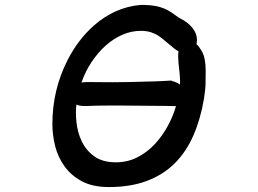

<svg xmlns="http://www.w3.org/2000/svg" viewBox="-20 -695 1040 773"><path d="M772.9 -534.2Q772.9 -525.9 771 -517.1Q779.8 -510.3 793 -487.8Q808.1 -461.4 808.1 -409.2Q808.1 -364.3 807.4 -351.8Q806.6 -339.4 805.7 -331.5Q804.2 -315.4 801.3 -297.9Q787.6 -216.3 758.8 -150.1Q730 -84 683.8 -37.8Q637.7 8.3 571.8 33.2Q505.9 58.1 418 58.1Q354 58.1 310.5 35.2Q267.1 12.2 240.5 -24.4Q213.9 -61 202.1 -106.4Q190.9 -151.9 190.9 -195.3Q190.9 -332.5 251.5 -452.1Q294.4 -536.6 359.9 -593.8Q399.4 -628.4 446 -649.4Q492.7 -670.4 546.4 -675.3H546.9Q587.4 -675.3 613.3 -669.4Q638.7 -663.1 655.8 -653.6Q672.9 -644 686.5 -633.3Q700.2 -622.6 717.3 -614.3H717.8Q749 -595.7 763.7 -569.3Q772.9 -552.2 772.9 -534.2ZM591.3 -269 476.6 -270H406.7Q367.2 -270 326.7 -268.1H326.2H323.2Q299.3 -268.1 287.6 -273.9Q285.6 -258.3 285.6 -241.5Q285.6 -224.6 287.6 -205.6Q291.5 -163.6 308.6 -127Q325.7 -90.3 359.1 -65.9Q392.6 -41.5 446.3 -41.5Q493.7 -41.5 533.7 -62Q573.7 -82.5 604.5 -116.2Q648.4 -164.1 675.3 -229.5Q683.1 -248.5 688.5 -268.1Q687.5 -268.1 686 -268.1H674.8Q664.1 -268.1 641.6 -268.6Q619.1 -269 591.3 -269ZM704.6 -354.5Q705.1 -361.3 705.1 -367.7Q705.1 -374 704.6 -379.9Q704.1 -392.1 702.6 -405.8Q697.3 -446.3 697.3 -466.8Q697.3 -479.5 698.7 -488.3Q682.1 -497.6 664.6 -513.7Q653.8 -522.5 645 -529.8Q622.1 -550.3 603 -559.1Q595.2 -562.5 586.9 -565.4Q569.3 -570.8 546.9 -570.8Q509.8 -570.8 474.1 -555.7Q401.4 -524.4 347.7 -443.8Q323.7 -407.7 308.1 -362.8Q318.8 -364.7 335.2 -364.7Q351.6 -364.7 374.5 -364.3Q428.7 -363.3 501 -364.7Q595.2 -367.2 611.8 -367.7Q628.4 -368.2 641.6 -369.1Q666 -370.6 668 -370.6H670.4L671.4 -369.6Q675.3 -367.7 685.3 -364.7Q695.3 -361.8 704.6 -354.5Z"/></svg>

Font: Bakudai
Style: Medium
Weight: 500
Version: Version 1.48